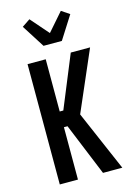

<svg xmlns="http://www.w3.org/2000/svg" viewBox="-144 -1060 788 1133"><g transform="rotate(-15 250.0 -494.0)"><path d="M75 0V-735H186V-416H208L339 -735H457L298 -368L457 0H339L208 -320H186V0ZM194 -815 105 -955 154 -988 250 -878 346 -988 395 -955 306 -815Z"/></g></svg>

Font: Iosevka Algr
Style: Bold
Weight: 700
Monospace: yes
Designer: Belleve Invis
Foundry: Belleve Invis
Version: Version 26.0.2; ttfautohint (v1.8.3)